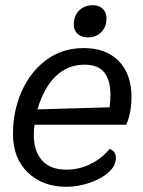

<svg xmlns="http://www.w3.org/2000/svg" viewBox="-20 -707 551 739"><path d="M30 -192Q30 -280 63.5 -355.5Q97 -431 158.5 -476.5Q220 -522 302 -522Q388 -522 437 -472Q486 -422 486 -334Q486 -273 466 -227H113Q110 -206 110 -188Q110 -125 142 -89.5Q174 -54 235 -54Q285 -54 329 -76Q373 -98 402 -134Q426 -125 426 -99Q426 -68 396.5 -42.5Q367 -17 322.5 -2.5Q278 12 236 12Q144 12 87 -43Q30 -98 30 -192ZM402 -294Q405 -320 405 -341Q405 -398 381.5 -428Q358 -458 305 -458Q241 -458 195 -414Q149 -370 124 -286ZM264 -612Q264 -646 284.5 -666.5Q305 -687 338 -687Q361 -687 375.5 -673Q390 -659 390 -637Q390 -604 370 -583.5Q350 -563 318 -563Q294 -563 279 -576.5Q264 -590 264 -612Z"/></svg>

Font: Thasadith
Style: Bold Italic
Weight: 700
Italic angle: -9°
Designer: Cadson Demak Co.,Ltd.
Foundry: Cadson Demak Co.,Ltd.
Version: Version 1.000; ttfautohint (v1.6)